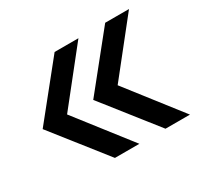

<svg xmlns="http://www.w3.org/2000/svg" viewBox="-112 -645 825 789"><g transform="rotate(-30 300.0 -250.5)"><path d="M225 0 27 -251 228 -501H341L144 -253L341 0ZM465 0 267 -251 468 -501H581L384 -253L581 0Z"/></g></svg>

Font: Red Hat Mono SemiBold
Style: Regular
Weight: 600
Monospace: yes
Designer: Pentagram, MCKL
Foundry: Pentagram, MCKL
Version: Version 1.023